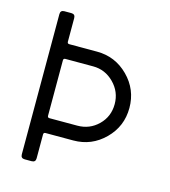

<svg xmlns="http://www.w3.org/2000/svg" viewBox="-97 -704 694 782"><g transform="rotate(15 250.0 -312.5)"><path d="M62 -16.6V-607.9Q62 -624.5 78.6 -624.5H107.9Q124.5 -624.5 124.5 -607.9V-508.3Q124.5 -500 132.8 -500H250Q326.7 -500 381.6 -445.1Q436.5 -390.1 436.5 -312.3Q436.5 -234.4 381.6 -179.9Q326.7 -125.5 250 -125.5H132.8Q124.5 -125.5 124.5 -117.2V-16.6Q124.5 0 107.9 0H78.6Q62 0 62 -16.6ZM124.5 -429.7V-196.3Q124.5 -188 132.8 -188H250Q301.8 -188 338.1 -223.6Q374.5 -259.3 374.5 -312Q374.5 -363.8 337.6 -400.9Q300.8 -438 250 -438H132.8Q124.5 -438 124.5 -429.7Z"/></g></svg>

Font: GOSTRUS
Style: type_B
Weight: 400
Designer: Юрий и Татьяна Кривогуз
Version: Version 02.00